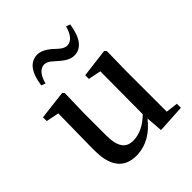

<svg xmlns="http://www.w3.org/2000/svg" viewBox="-217 -931 1088 1088"><g transform="rotate(-45 327.5 -387.0)"><path d="M486.3 -786.1 510.7 -777.3Q489.3 -636.7 403.3 -635.7Q366.2 -635.7 325.2 -670.9Q324.2 -671.9 323.2 -672.9Q284.2 -707 282.2 -708Q262.7 -721.7 245.1 -721.7Q196.3 -719.7 174.8 -639.6L150.4 -649.4Q167 -772.5 239.3 -787.1Q248 -789.1 256.8 -789.1Q293.9 -789.1 337.9 -752.9Q375 -716.8 390.6 -710Q403.3 -704.1 415 -704.1Q463.9 -706.1 486.3 -786.1ZM547.9 -41 620.1 -32.2V0L451.2 9.8L443.4 -90.8Q367.2 5.9 267.6 13.7Q258.8 14.6 251 14.6Q124 14.6 105.5 -125Q102.5 -153.3 102.5 -185.5L106.4 -468.8L29.3 -484.4V-514.6L204.1 -535.2L213.9 -524.4L210 -367.2V-185.5Q210 -75.2 273.4 -61.5Q285.2 -58.6 298.8 -58.6Q373 -59.6 441.4 -127L443.4 -468.8L367.2 -484.4V-513.7L540 -535.2L550.8 -524.4L547.9 -367.2Z"/></g></svg>

Font: GenYoMin JP SemiBold
Style: Regular
Weight: 600
Version: Version 1.001;PS 1;hotconv 16.6.51;makeotf.lib2.5.65220 DEVE